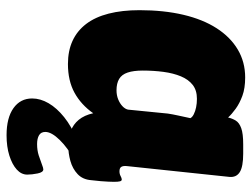

<svg xmlns="http://www.w3.org/2000/svg" viewBox="-111 -460 767 585"><g transform="rotate(90 272.5 -167.5)"><path d="M175 9Q135 9 104.5 -5Q74 -19 53 -46.5Q32 -74 21.5 -115Q11 -156 11 -209Q11 -283 25 -342.5Q39 -402 66 -444Q93 -486 131 -508.5Q169 -531 216 -531Q249 -531 272 -522.5Q295 -514 311.5 -502Q328 -490 338 -479Q341 -492 347.5 -502.5Q354 -513 370.5 -519Q387 -525 420 -525H448Q488 -525 504.5 -514.5Q521 -504 519 -483L486 -170Q485 -159 488.5 -153.5Q492 -148 502 -148Q510 -148 516.5 -151.5Q523 -155 527 -155Q531 -155 532.5 -149.5Q534 -144 534 -131Q534 -124 533.5 -114Q533 -104 532 -91Q531 -78 529 -62Q527 -36 510.5 -20.5Q494 -5 470.5 1.5Q447 8 424 8Q400 8 379.5 0.5Q359 -7 345 -24Q331 -41 325 -68Q299 -31 262.5 -11Q226 9 175 9ZM255 -139Q270 -139 282.5 -144Q295 -149 303.5 -157Q312 -165 314 -174L326 -295Q328 -309 332 -327Q336 -345 340 -364Q337 -370 328 -374.5Q319 -379 307 -381.5Q295 -384 281 -384Q255 -384 238.5 -371Q222 -358 212.5 -335Q203 -312 199 -282Q195 -252 195 -219Q195 -191 201 -173Q207 -155 220.5 -147Q234 -139 255 -139ZM392 196Q339 196 309.5 175Q280 154 280 118Q280 93 294.5 68Q309 43 337 20.5Q365 -2 403 -17L467 -10Q431 9 406.5 34Q382 59 382 78Q382 91 392 97Q402 103 419 103Q438 103 453.5 98Q469 93 480.5 88.5Q492 84 496 84Q505 84 508.5 101.5Q512 119 512 133Q512 151 496.5 165Q481 179 454 187.5Q427 196 392 196Z"/></g></svg>

Font: Asap Black
Style: Italic
Weight: 900
Italic angle: -6°
Designer: Pablo Cosgaya
Foundry: Omnibus-Type
Version: Version 3.001